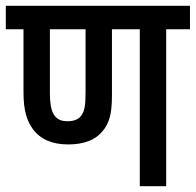

<svg xmlns="http://www.w3.org/2000/svg" viewBox="-20 -642 675 662"><path d="M553 -541V0H462V-541H366V-311Q366 -264 358 -236Q350 -208 333 -189Q296 -144 215 -144Q133 -144 94 -196Q78 -217 69.5 -247Q61 -277 61 -325V-541H0V-622H635V-541ZM213 -224Q248 -224 262 -246Q269 -257 272 -273Q275 -289 275 -324V-541H152V-321Q152 -271 164 -250Q171 -237 182.5 -230.5Q194 -224 213 -224Z"/></svg>

Font: Noto Sans Devanagari UI Condensed Medium
Style: Regular
Weight: 500
Width: 3
Designer: Jelle Bosma - Monotype Design Team
Foundry: Monotype Imaging Inc.
Version: Version 2.003